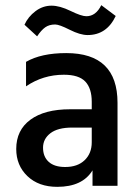

<svg xmlns="http://www.w3.org/2000/svg" viewBox="-20 -721 539 745"><path d="M233 -73Q281 -73 308.5 -99.5Q336 -126 336 -169V-226H260Q204 -226 175.5 -204Q147 -182 147 -148Q147 -113 169 -93Q191 -73 233 -73ZM339 -60Q300 4 202 4Q130 4 86.5 -37.5Q43 -79 43 -143Q43 -216 98 -256.5Q153 -297 252 -297H336V-326Q336 -378 311 -404.5Q286 -431 228 -431Q147 -431 81 -386V-481Q140 -515 237 -515Q436 -515 436 -322V0H339ZM194 -626Q171 -626 155.5 -615Q140 -604 124 -580L75 -625Q89 -656 117.5 -677.5Q146 -699 180 -699Q212 -699 254 -678.5Q296 -658 315 -658Q352 -658 373 -701L429 -659Q394 -585 320 -585Q291 -585 250.5 -605.5Q210 -626 194 -626Z"/></svg>

Font: Hind Siliguri Medium
Style: Regular
Weight: 500
Designer: Jyotish Sonowal
Foundry: Indian Type Foundry
Version: Version 1.001;PS 1.0;hotconv 1.0.86;makeotf.lib2.5.63406; tt